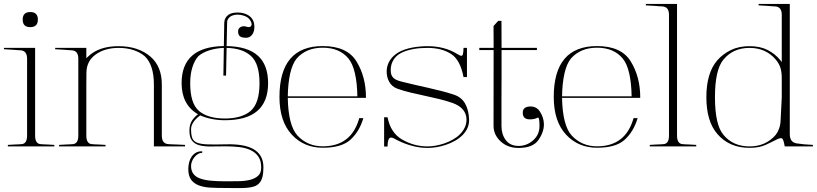

<svg xmlns="http://www.w3.org/2000/svg" viewBox="-28 -751 4173 981"><path d="M151.4 -506.3V-58.1Q151.4 -17.1 178.7 -14.6Q187.5 -13.7 196.3 -13.4Q205.1 -13.2 214.4 -12.7Q221.7 -12.2 231.7 -11.7Q241.7 -11.2 249.5 -10.7V-2.9H12.2V-10.7Q20 -11.2 29.8 -11.7Q39.6 -12.2 46.9 -12.7Q56.2 -13.2 64.9 -13.4Q73.7 -13.7 82.5 -14.6Q110.4 -16.6 110.4 -58.1V-451.2Q110.4 -492.2 76.2 -494.1Q67.4 -494.6 58.3 -495.1Q49.3 -495.6 40.5 -496.6Q29.8 -497.6 16.4 -498Q2.9 -498.5 -7.8 -499.5V-506.3ZM126.5 -612.3Q87.9 -612.3 87.9 -650.9Q87.9 -689.5 126.5 -689.5Q165.5 -689.5 165.5 -650.9Q165.5 -612.3 126.5 -612.3Z M758.3 -319.3Q758.3 -369.6 746.3 -406Q734.4 -442.4 711.4 -463.9Q688 -483.9 654.1 -495.1Q620.1 -506.3 578.1 -506.3Q506.3 -506.3 459 -471.2Q413.6 -437.5 413.6 -378.4Q413.1 -349.1 413.1 -320.8Q413.1 -292.5 413.1 -263.7V-58.1Q413.1 -17.1 440.4 -14.6Q449.2 -13.7 458 -13.4Q466.8 -13.2 476.1 -12.7Q483.4 -12.2 493.4 -11.7Q503.4 -11.2 511.2 -10.7V-2.9H273.9V-10.7Q281.7 -11.2 291.5 -11.7Q301.3 -12.2 308.6 -12.7Q317.9 -13.2 326.7 -13.4Q335.4 -13.7 344.2 -14.6Q372.1 -16.6 372.1 -58.1V-451.2Q372.1 -492.2 337.9 -494.1Q329.1 -494.6 320.1 -495.1Q311 -495.6 302.2 -496.6Q291.5 -497.6 278.1 -498Q264.6 -498.5 253.9 -499.5V-506.3H413.1V-453.1Q415 -455.6 417 -457.3Q418.9 -459 421.4 -461.4Q476.6 -515.1 577.6 -515.1Q678.7 -515.1 741.2 -461.4Q798.8 -411.1 798.8 -319.3V-58.1Q798.8 -16.6 832.5 -14.6Q843.3 -13.7 853.5 -13.4Q863.8 -13.2 875 -12.7Q884.3 -12.2 896 -11.7Q907.7 -11.2 917.5 -10.7V-2.9H758.3Z M1113.3 -364.7 1115.7 -506.3Q1076.7 -504.9 1042.5 -494.1Q1008.3 -483.4 986.3 -464.8Q967.3 -444.8 955.6 -409.2Q943.8 -373.5 943.8 -325.7Q943.8 -222.7 988.3 -184.6H987.8Q1034.2 -145.5 1121.1 -145.5Q1207 -145.5 1253.4 -184.6H1252.9Q1297.9 -223.6 1297.9 -325.7Q1297.9 -426.3 1253.9 -465.3Q1231.9 -485.4 1200.7 -495.4Q1169.4 -505.4 1129.9 -506.3Q1128.9 -472.7 1128.4 -435.5Q1127.9 -398.4 1127 -364.7ZM1117.7 -629.4Q1117.7 -646.5 1123.5 -657.7Q1129.4 -668.9 1139.2 -675.5Q1148.9 -682.1 1161.1 -684.6Q1173.3 -687 1186.5 -687Q1218.8 -687 1242.2 -672.1Q1265.6 -657.2 1270.5 -629.4Q1272.5 -616.7 1271.2 -604Q1270 -591.3 1264.9 -581.1Q1259.8 -570.8 1250.7 -564.5Q1241.7 -558.1 1229 -558.1Q1207 -558.1 1197.8 -565.7Q1188.5 -573.2 1188.5 -591.3Q1188.5 -600.1 1192.9 -605.7Q1197.3 -611.3 1204.1 -614.3Q1210.9 -617.2 1218.8 -616.9Q1226.6 -616.7 1233.4 -613.8Q1245.6 -610.8 1251.2 -614.5Q1256.8 -618.2 1257.6 -624.8Q1258.3 -631.3 1254.6 -639.6Q1251 -647.9 1244.6 -654.8Q1235.8 -664.6 1219 -670.4Q1202.1 -676.3 1186.5 -676.3Q1176.3 -676.3 1166.3 -673.8Q1156.2 -671.4 1148.4 -666Q1140.6 -660.6 1136 -651.6Q1131.3 -642.6 1132.3 -628.9L1129.9 -515.6Q1237.3 -513.7 1289.6 -466.6Q1341.8 -419.4 1341.8 -326.2Q1341.8 -136.7 1121.1 -136.7Q1084.5 -136.7 1051.8 -143.6Q1019 -150.4 994.6 -161.6Q986.8 -155.8 978.8 -148.4Q970.7 -141.1 963.9 -132.1Q957 -123 952.6 -112.8Q948.2 -102.5 948.2 -90.8Q948.2 -61.5 954.6 -45.2Q960.9 -28.8 980.2 -21.5Q999.5 -14.2 1035.6 -13.2Q1071.8 -12.2 1130.9 -13.7Q1173.3 -14.6 1208 -8.8Q1242.7 -2.9 1267.1 11Q1291.5 24.9 1304.7 47.9Q1317.9 70.8 1317.9 104Q1317.9 134.3 1312.7 153.6Q1307.6 172.9 1296.9 184.6Q1286.1 196.3 1270.3 201.7Q1254.4 207 1232.4 208.7Q1210.4 210.4 1182.9 210Q1155.3 209.5 1121.6 209.5Q1083.5 209.5 1049.3 207.8Q1015.1 206.1 989.5 196.8Q963.9 187.5 949 168Q934.1 148.4 934.1 112.3Q934.1 96.2 938 79.8Q941.9 63.5 950.4 50.5Q959 37.6 972.4 29.5Q985.8 21.5 1005.4 22L1004.9 30.3Q993.7 29.8 983.6 35.9Q973.6 42 965.6 51.8Q957.5 61.5 952.9 73.5Q948.2 85.4 948.2 96.2Q948.2 121.1 959.5 136.5Q970.7 151.9 992.9 160.4Q1015.1 168.9 1047.9 172.1Q1080.6 175.3 1123.5 175.3Q1157.7 175.3 1190.4 174.8Q1223.1 174.3 1249 168Q1274.9 161.6 1290.8 147.2Q1306.6 132.8 1306.6 105Q1306.6 70.3 1292 49.1Q1277.3 27.8 1252.4 16.1Q1227.5 4.4 1194.8 0.5Q1162.1 -3.4 1126 -3.4Q1086.4 -3.4 1052 -2.7Q1017.6 -2 992.4 -8.3Q967.3 -14.6 953.1 -32.5Q939 -50.3 939.9 -87.4Q940.9 -117.7 953.9 -136.2Q966.8 -154.8 983.4 -167H983.9Q899.9 -215.8 899.9 -326.2Q899.9 -511.7 1113.8 -515.6H1115.7Z M1621.1 -507.3Q1578.1 -507.3 1545.2 -493.4Q1512.2 -479.5 1488.3 -452.6Q1466.3 -426.3 1454.8 -376Q1443.4 -325.7 1442.4 -258.8H1797.9Q1796.9 -326.7 1785.4 -376.5Q1773.9 -426.3 1752 -452.6Q1706.1 -507.3 1621.1 -507.3ZM1828.6 -147.5Q1807.6 -77.1 1760.7 -35.6Q1715.8 3.9 1621.1 3.9Q1525.4 3.9 1463.4 -62.5Q1399.9 -130.4 1399.9 -255.4Q1399.9 -515.6 1621.1 -515.6Q1745.6 -515.6 1793.5 -437Q1842.3 -357.9 1841.8 -251H1442.4Q1443.4 -183.1 1455.8 -133.3Q1468.3 -83.5 1492.7 -57.6Q1543.9 -3.4 1621.1 -3.4Q1767.6 -3.4 1807.6 -147.5Z M2357.9 -357.4H2340.3Q2323.7 -444.3 2277.8 -474.6Q2230 -506.3 2156.2 -506.3Q2140.1 -506.3 2121.6 -505.1Q2103 -503.9 2084.5 -500.5Q2065.9 -497.1 2048.1 -491.5Q2030.3 -485.8 2015.6 -477.1Q1993.7 -464.4 1981 -442.6Q1968.3 -420.9 1968.3 -392.1Q1968.3 -377.9 1971.9 -368.4Q1975.6 -358.9 1982.9 -352.3Q1990.2 -345.7 2001 -341.3Q2011.7 -336.9 2025.9 -333.5Q2058.6 -325.2 2092 -317.6Q2125.5 -310.1 2158.9 -302.5Q2192.4 -294.9 2225.1 -286.6Q2257.8 -278.3 2289.1 -268.1Q2329.1 -255.4 2347.9 -222.7Q2366.7 -189.9 2368.7 -142.6Q2369.6 -117.2 2360.4 -96.7Q2351.1 -76.2 2334.5 -59.8Q2317.9 -43.5 2295.9 -31.2Q2273.9 -19 2250 -11Q2226.1 -2.9 2201.9 1Q2177.7 4.9 2156.7 4.9Q2132.3 4.9 2109.1 1Q2085.9 -2.9 2064.5 -9.5Q2043 -16.1 2023.4 -24.7Q2003.9 -33.2 1986.3 -43H1986.8Q1976.1 -48.3 1970.2 -48.3Q1952.6 -48.3 1952.1 -2.4H1934.6V-151.9H1952.1Q1967.3 -72.8 2025.9 -38.6Q2086.9 -2.9 2156.7 -2.9Q2175.8 -2.9 2198 -6.8Q2220.2 -10.7 2242.4 -18.3Q2264.6 -25.9 2285.4 -37.6Q2306.2 -49.3 2321.8 -64.7Q2337.4 -80.1 2346.7 -99.6Q2356 -119.1 2355.5 -142.6Q2355 -158.7 2349.1 -171.9Q2343.3 -185.1 2333.5 -195.1Q2323.7 -205.1 2311.3 -212.4Q2298.8 -219.7 2285.2 -224.6Q2250 -236.8 2214.1 -245.4Q2178.2 -253.9 2142.3 -261.7Q2106.4 -269.5 2070.8 -277.8Q2035.2 -286.1 2001 -298.3Q1973.1 -309.1 1959.7 -334.5Q1946.3 -359.9 1947.8 -392.1Q1951.7 -448.7 2006.8 -482.9Q2021.5 -491.7 2040.3 -498Q2059.1 -504.4 2079.1 -508.1Q2099.1 -511.7 2119.1 -513.4Q2139.2 -515.1 2156.2 -515.1Q2242.7 -515.1 2306.6 -476.1Q2314.5 -471.2 2320.1 -468.5Q2325.7 -465.8 2329.1 -465.8Q2335 -465.8 2337.4 -475.3Q2339.8 -484.9 2340.3 -506.3H2357.9Z M2679.7 -141.1Q2643.6 -141.1 2643.1 -173.3Q2641.6 -206.5 2682.1 -207Q2714.4 -207 2731 -180.2Q2749.5 -151.9 2751 -119.1Q2752.4 -77.6 2722.7 -35.2Q2694.3 4.9 2621.6 4.9Q2566.4 4.9 2530.8 -27.8Q2493.7 -62 2493.7 -107.9L2494.1 -495.1H2420.9V-506.3H2494.1Q2494.1 -516.6 2494.1 -531.5Q2494.1 -546.4 2493.9 -562Q2493.7 -577.6 2493.7 -592.5Q2493.7 -607.4 2493.7 -618.2L2517.6 -644.5H2534.2L2534.7 -506.3H2715.3V-495.1H2534.7Q2534.7 -470.7 2534.7 -439.5Q2534.7 -408.2 2534.7 -373.3Q2534.7 -338.4 2534.4 -301.5Q2534.2 -264.6 2534.2 -229.7Q2534.2 -194.8 2534.2 -163.3Q2534.2 -131.8 2534.2 -107.9Q2534.2 -64.5 2556.2 -35.2Q2578.6 -5.4 2621.6 -5.4Q2664.6 -5.4 2697.3 -35.2Q2728.5 -63.5 2728.5 -107.9Q2728.5 -154.8 2719.2 -149.9Q2702.1 -141.1 2679.7 -141.1Z M3022.5 -507.3Q2979.5 -507.3 2946.5 -493.4Q2913.6 -479.5 2889.6 -452.6Q2867.7 -426.3 2856.2 -376Q2844.7 -325.7 2843.8 -258.8H3199.2Q3198.2 -326.7 3186.8 -376.5Q3175.3 -426.3 3153.3 -452.6Q3107.4 -507.3 3022.5 -507.3ZM3230 -147.5Q3209 -77.1 3162.1 -35.6Q3117.2 3.9 3022.5 3.9Q2926.8 3.9 2864.7 -62.5Q2801.3 -130.4 2801.3 -255.4Q2801.3 -515.6 3022.5 -515.6Q3147 -515.6 3194.8 -437Q3243.7 -357.9 3243.2 -251H2843.8Q2844.7 -183.1 2857.2 -133.3Q2869.6 -83.5 2894 -57.6Q2945.3 -3.4 3022.5 -3.4Q3168.9 -3.4 3209 -147.5Z M3431.2 -58.1Q3431.2 -17.1 3458.5 -14.6Q3467.3 -13.7 3476.1 -13.4Q3484.9 -13.2 3494.1 -12.7Q3501.5 -12.2 3511.5 -11.7Q3521.5 -11.2 3529.3 -10.7V-2.9H3292V-10.7Q3299.8 -11.2 3309.6 -11.7Q3319.3 -12.2 3326.7 -12.7Q3335.9 -13.2 3344.7 -13.4Q3353.5 -13.7 3362.3 -14.6Q3390.1 -16.6 3390.1 -58.1V-675.8Q3390.1 -716.3 3356 -718.3Q3347.2 -718.8 3338.1 -719.2Q3329.1 -719.7 3320.3 -720.7Q3309.6 -721.7 3296.1 -722.2Q3282.7 -722.7 3272 -723.6V-731H3431.2Z M3801.8 4.4Q3698.2 4.4 3637.7 -65.9Q3581.1 -130.4 3581.1 -254.9Q3581.1 -378.9 3637.7 -443.8Q3665.5 -475.1 3706.1 -495.1Q3746.6 -515.1 3801.8 -515.1Q3856.4 -515.1 3895 -495.1Q3933.6 -475.1 3958.5 -443.8Q3960.4 -440.9 3961.4 -440.2Q3962.4 -439.5 3962.6 -439Q3962.9 -438.5 3963.6 -437.5Q3964.4 -436.5 3966.3 -433.1V-675.8Q3966.3 -716.3 3932.1 -718.3Q3923.3 -718.8 3914.3 -719.2Q3905.3 -719.7 3896.5 -720.7Q3885.7 -721.7 3872.3 -722.2Q3858.9 -722.7 3848.1 -723.6V-731H4007.3V-65.9Q4007.3 -24.4 4041.5 -18.6H4041Q4059.1 -15.6 4080.1 -13.7Q4101.1 -11.7 4125.5 -10.7V-2.9H3981.4Q3975.1 -42 3966.3 -44.4Q3958 -47.4 3938 -37.1Q3927.7 -31.7 3913.6 -24.9Q3899.4 -18.1 3883.8 -10.7Q3850.6 4.4 3801.8 4.4ZM3935.5 -446.8Q3884.8 -506.3 3801.8 -506.3Q3717.8 -506.3 3668.5 -446.8Q3625 -394.5 3625 -254.4Q3625 -113.3 3668.5 -62Q3717.3 -2.9 3801.8 -2.9Q3843.3 -2.9 3876.7 -17.8Q3910.2 -32.7 3935.5 -62Q3945.8 -75.2 3952.6 -94Q3959.5 -112.8 3960.4 -136.2Q3963.4 -183.6 3966.3 -253.9V-351.1Q3966.3 -381.3 3960.4 -401.4Q3954.6 -423.8 3935.5 -446.8Z"/></svg>

Font: Tartlers End
Style: Regular
Weight: 200
Designer: Peter Wiegel
Foundry: Peter Wiegel
Version: Version 1.000 2013 initial release